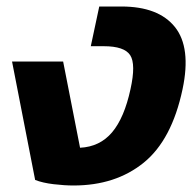

<svg xmlns="http://www.w3.org/2000/svg" viewBox="-20 -560 595 590"><path d="M206 10Q178 10 144.5 6Q111 2 88 -7L17 -371H174L226 -106Q287 -109 324.5 -153.5Q362 -198 381 -286Q398 -363 380 -390.5Q362 -418 299 -418H259L285 -540H353Q467 -540 517.5 -477Q568 -414 541 -286Q508 -130 421.5 -60Q335 10 206 10Z"/></svg>

Font: Kanit SemiBold
Style: Italic
Weight: 600
Italic angle: -12°
Designer: Katatrad Team
Foundry: CadsonDemak
Version: Version 2.000; ttfautohint (v1.8.3)